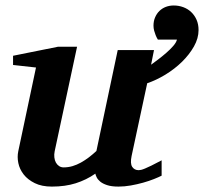

<svg xmlns="http://www.w3.org/2000/svg" viewBox="-20 -671 747 703"><path d="M707 -561Q707 -530.8 690.2 -501Q673.3 -471.2 646.5 -444.8Q619.6 -418.5 585.9 -397.9Q552.2 -377.4 519 -366.2L461.9 -100.1Q456.1 -72.3 464.1 -60.1Q472.2 -47.9 487.8 -47.9Q491.7 -47.9 496.8 -49.1Q502 -50.3 511 -54Q520 -57.6 534.4 -64.7Q548.8 -71.8 571.8 -84V-27.8Q561.5 -22.5 543.7 -15.4Q525.9 -8.3 504.2 -2.2Q482.4 3.9 459 8.1Q435.5 12.2 414.1 12.2Q388.2 12.2 372.1 6.8Q356 1.5 346.9 -6.1Q337.9 -13.7 334 -21.7Q330.1 -29.8 329.1 -35.2Q295.9 -12.2 257.3 0Q218.8 12.2 169.9 12.2Q132.8 12.2 107.2 -0.5Q81.5 -13.2 66.7 -32.2Q51.8 -51.3 47.1 -74Q42.5 -96.7 46.9 -117.2L111.8 -423.8L27.8 -433.1V-466.8L192.9 -500H262.2L180.2 -117.2Q177.7 -105.5 179 -94.7Q180.2 -84 184.6 -75.9Q189 -67.9 196.3 -63Q203.6 -58.1 212.9 -58.1Q229.5 -58.1 245.4 -62.7Q261.2 -67.4 276.1 -75.7Q291 -84 305.2 -94.7Q319.3 -105.5 333 -118.2L411.1 -487.8H543.9L533.2 -434.1Q543.5 -441.4 558.6 -452.9Q573.7 -464.4 588.4 -477.1Q603 -489.7 614.3 -502.7Q625.5 -515.6 627.9 -525.9H558.1Q553.2 -533.7 549.8 -542.5Q546.9 -549.8 544.4 -558.8Q542 -567.9 542 -577.1Q542 -593.8 547.9 -607.4Q553.7 -621.1 563.7 -630.9Q573.7 -640.6 587.2 -645.8Q600.6 -650.9 616.2 -650.9Q634.3 -650.9 650.9 -644.8Q667.5 -638.7 679.9 -627Q692.4 -615.2 699.7 -598.6Q707 -582 707 -561Z"/></svg>

Font: Charis SIL Phon
Style: Bold Italic
Weight: 700
Italic angle: -11°
Foundry: SIL International
Version: Version 5.000